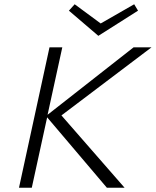

<svg xmlns="http://www.w3.org/2000/svg" viewBox="-20 -880 730 900"><path d="M627 -830 441 -712 303 -830 330 -860 452 -770 609 -860ZM690 -658 268 -339 564 0H481L201 -330L129 0H69L212 -658H272L203 -342L606 -658Z"/></svg>

Font: EauTestText Semilight
Style: Italic
Weight: 300
Italic angle: -12°
Designer: Christian Thalmann (Catharsis Fonts)
Version: Version 0.001;PS 000.001;hotconv 1.0.88;makeotf.lib2.5.64775